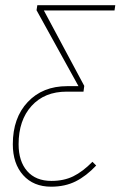

<svg xmlns="http://www.w3.org/2000/svg" viewBox="-20 -701 459 731"><path d="M418.9 -681.2 416 -661.1H147L300.8 -374L297.9 -352.1H233.9Q149.4 -352.1 100.1 -297.6Q50.8 -243.2 50.8 -151.9Q50.8 -86.9 83.5 -49.6Q116.2 -12.2 175.8 -12.2Q223.1 -12.2 259 -29.8Q294.9 -47.4 332 -85L346.2 -70.8Q308.6 -30.8 268.1 -10.5Q227.5 9.8 174.8 9.8Q107.4 9.8 68.1 -34.2Q28.8 -78.1 28.8 -151.9Q28.8 -252.4 85.7 -312.7Q142.6 -373 235.8 -373H278.8L119.1 -662.1L122.1 -681.2Z"/></svg>

Font: Fira Sans Compressed Thin
Style: Italic
Weight: 100
Width: 3
Italic angle: -8°
Designer: Carrois Corporate & Edenspiekermann AG
Foundry: Carrois Corporate GbR & Edenspiekermann AG
Version: Version 4.203;PS 004.203;hotconv 1.0.88;makeotf.lib2.5.64775